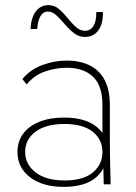

<svg xmlns="http://www.w3.org/2000/svg" viewBox="-20 -718 530 748"><path d="M384 0 381 -157 379 -161V-309Q379 -385 342 -419.5Q305 -454 240 -454Q198 -454 155.5 -439.5Q113 -425 84 -389L67 -410Q99 -448 146 -465Q193 -482 240 -482Q291 -482 329 -463.5Q367 -445 387.5 -406.5Q408 -368 408 -309V-161Q408 -121 409 -81Q410 -41 411 0ZM228 10Q146 10 97 -27.5Q48 -65 48 -126Q48 -166 69.5 -196Q91 -226 132 -243Q173 -260 229 -260Q313 -260 357 -223.5Q401 -187 401 -128H398Q398 -66 355.5 -28Q313 10 228 10ZM232 -15Q304 -15 341.5 -46Q379 -77 379 -125Q379 -175 341 -205Q303 -235 231 -235Q159 -235 118.5 -205Q78 -175 78 -126Q78 -78 118.5 -46.5Q159 -15 232 -15ZM311 -574Q287 -574 268 -589Q249 -604 232.5 -623.5Q216 -643 200 -658Q184 -673 167 -673Q148 -673 137.5 -655Q127 -637 125 -605H99Q101 -649 119.5 -673.5Q138 -698 169 -698Q192 -698 209.5 -683Q227 -668 243 -648Q259 -628 275.5 -613Q292 -598 311 -598Q333 -598 344.5 -617.5Q356 -637 355 -671H381Q382 -625 363 -599.5Q344 -574 311 -574Z"/></svg>

Font: SUSE Thin
Style: Regular
Weight: 250
Designer: Rene Bieder
Foundry: SUSE
Version: Version 1.000